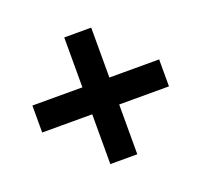

<svg xmlns="http://www.w3.org/2000/svg" viewBox="-95 -657 757 722"><g transform="rotate(-20 283.5 -296.5)"><path d="M337.9 -350.1H537.1V-242.2H337.9V-43H230V-242.2H29.8V-350.1H230V-549.8H337.9Z"/></g></svg>

Font: Overused Grotesk SemiBold
Style: Regular
Weight: 600
Version: Version 0.002